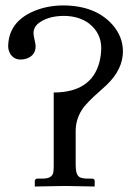

<svg xmlns="http://www.w3.org/2000/svg" viewBox="-20 -678 497 700"><path d="M428.2 -491.2Q428.2 -424.8 368.2 -367.7Q359.4 -359.4 347.7 -349.1Q293.9 -302.2 278.8 -277.8Q256.3 -242.7 255.9 -202.1V-75.2Q255.9 -39.6 271 -31.7Q280.8 -27.3 295.9 -26.9H315.9Q324.2 -25.9 325.2 -20V2Q324.2 2 217.8 0L106.9 2V-19Q108.4 -26.4 116.2 -26.9H136.2Q169.9 -26.9 174.3 -49.3Q175.8 -57.6 175.8 -74.2V-340.8Q312.5 -340.8 342.3 -450.7Q348.6 -475.6 349.1 -502Q349.1 -557.6 304.7 -592.3Q268.1 -619.6 212.9 -620.1Q150.9 -619.6 116.2 -589.8Q102.5 -576.2 102.1 -558.1Q102.1 -548.8 106.4 -530.8Q109.9 -515.6 109.9 -509.8Q109.9 -476.6 78.1 -464.8Q66.9 -460.9 55.2 -460.9Q28.3 -460.9 15.1 -485.8Q10.3 -496.1 9.8 -506.8Q9.8 -597.2 103 -637.2Q151.4 -657.7 209 -658.2Q327.1 -658.2 389.6 -588.4Q427.7 -545.4 428.2 -491.2Z"/></svg>

Font: Linux Biolinum Capitals O
Style: Small Caps
Weight: 400
Designer: Philipp H. Poll
Foundry: Philipp H. Poll
Version: Version 1.0.4